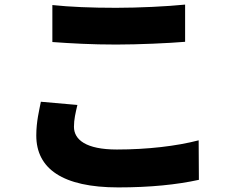

<svg xmlns="http://www.w3.org/2000/svg" viewBox="-20 -763 1040 836"><path d="M208 -741V-580C291 -574 379 -569 486 -569C583 -569 715 -575 786 -581V-743C707 -735 585 -729 485 -729C377 -729 283 -733 208 -741ZM317 -306 158 -320C151 -284 138 -234 138 -173C138 -29 252 53 495 53C634 53 750 41 846 20L845 -152C749 -127 622 -112 489 -112C354 -112 302 -155 302 -211C302 -243 309 -272 317 -306Z"/></svg>

Font: Noto Sans HK Black
Style: Regular
Weight: 900
Designer: Ryoko NISHIZUKA 西塚涼子 (kana, bopomofo & ideographs); Paul D. Hunt (Latin, Greek & Cyrillic); Sandoll Communications 산돌커뮤니
Foundry: Adobe
Version: Version 2.004;hotconv 1.0.118;makeotfexe 2.5.65603